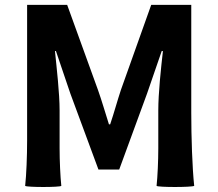

<svg xmlns="http://www.w3.org/2000/svg" viewBox="-20 -761 893 786"><path d="M91 -370V-185C91 -122 88 -46 83 0C91 6 224 6 231 0C227 -38 224 -102 224 -154V-309C224 -380 212 -482 205 -552H209L268 -378L383 -67H468L582 -378L642 -552H647C639 -482 628 -380 628 -309V-154C628 -102 625 -38 621 0C628 6 763 6 775 0C767 -75 763 -200 763 -300V-741H681H599L475 -393C460 -348 447 -299 431 -252H426C411 -299 397 -348 381 -393L255 -741H91Z"/></svg>

Font: GenSekiGothic2 TW B
Style: Regular
Weight: 700
Version: Version 2.100;PS 2.1;hotconv 16.6.51;makeotf.lib2.5.65220 DE